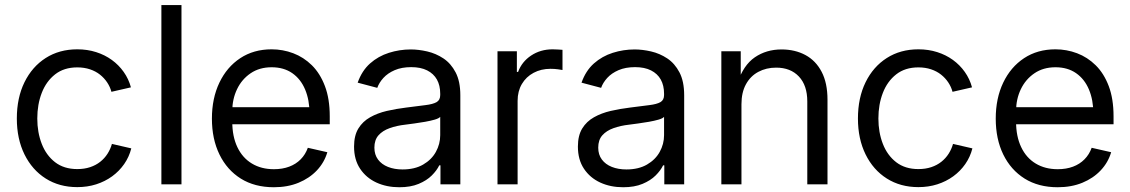

<svg xmlns="http://www.w3.org/2000/svg" viewBox="-20 -748 4584 779"><path d="M293.5 11.2Q220.7 11.2 165.5 -23.7Q110.4 -58.6 79.3 -121.6Q48.3 -184.6 48.3 -267.1Q48.3 -351.1 79.3 -414.3Q110.4 -477.5 165.5 -512.7Q220.7 -547.9 293.5 -547.9Q334.5 -547.9 369.9 -536.6Q405.3 -525.4 433.6 -504.9Q461.9 -484.4 481.9 -456.1Q502 -427.7 511.2 -393.6L432.1 -375.5Q426.8 -395.5 414.8 -413.6Q402.8 -431.6 385.5 -445.3Q368.2 -459 345 -466.8Q321.8 -474.6 293.5 -474.6Q239.7 -474.6 203.6 -446.3Q167.5 -418 149.4 -371.1Q131.3 -324.2 131.3 -267.1Q131.3 -210.9 149.4 -164.3Q167.5 -117.7 203.6 -89.8Q239.7 -62 293.5 -62Q322.3 -62 345.7 -69.8Q369.1 -77.6 386.7 -91.6Q404.3 -105.5 416.3 -124.3Q428.2 -143.1 434.1 -164.1L512.7 -146Q503.9 -111.3 483.9 -82.5Q463.9 -53.7 435.1 -32.7Q406.2 -11.7 370.4 -0.2Q334.5 11.2 293.5 11.2Z M716.3 -727.5V0H634.8V-727.5Z M1091.3 11.7Q1013.2 11.7 957 -23.4Q900.9 -58.6 870.4 -121.3Q839.8 -184.1 839.8 -266.6Q839.8 -349.1 870.1 -412.6Q900.4 -476.1 954.8 -512Q1009.3 -547.9 1082 -547.9Q1127.4 -547.9 1169.7 -532Q1211.9 -516.1 1245.4 -483.2Q1278.8 -450.2 1298.3 -398.7Q1317.9 -347.2 1317.9 -275.9V-243.7H892.6V-313H1273.4L1235.8 -287.6Q1235.8 -342.3 1218 -384.8Q1200.2 -427.2 1165.8 -451.2Q1131.3 -475.1 1082 -475.1Q1032.7 -475.1 996.8 -450.7Q960.9 -426.3 941.7 -386Q922.4 -345.7 922.4 -297.4V-254.4Q922.4 -194.3 943.1 -150.9Q963.9 -107.4 1002 -84.5Q1040 -61.5 1091.3 -61.5Q1126 -61.5 1153.3 -71.8Q1180.7 -82 1200 -101.6Q1219.2 -121.1 1229 -148.4L1308.1 -130.4Q1295.9 -88.9 1265.9 -56.9Q1235.8 -24.9 1191.4 -6.6Q1147 11.7 1091.3 11.7Z M1600.1 11.7Q1548.8 11.7 1507.3 -7.3Q1465.8 -26.4 1441.2 -63.2Q1416.5 -100.1 1416.5 -153.3Q1416.5 -198.2 1434.1 -226.8Q1451.7 -255.4 1481.7 -272.2Q1511.7 -289.1 1549.3 -297.9Q1586.9 -306.6 1627.4 -311.5Q1675.3 -317.9 1706.1 -321.5Q1736.8 -325.2 1751.5 -333.7Q1766.1 -342.3 1766.1 -362.3V-367.7Q1766.1 -401.4 1752.7 -425.3Q1739.3 -449.2 1713.1 -462.4Q1687 -475.6 1648.4 -475.6Q1609.9 -475.6 1581.5 -463.4Q1553.2 -451.2 1535.6 -431.9Q1518.1 -412.6 1510.7 -391.6L1431.2 -412.6Q1448.2 -460.9 1481.4 -490.5Q1514.6 -520 1557.9 -533.7Q1601.1 -547.4 1646.5 -547.4Q1678.2 -547.4 1713.4 -539.3Q1748.5 -531.2 1779.1 -511Q1809.6 -490.7 1828.6 -454.3Q1847.7 -418 1847.7 -361.3V0H1767.1V-77.1H1762.2Q1752.4 -56.6 1731.9 -36.1Q1711.4 -15.6 1678.7 -2Q1646 11.7 1600.1 11.7ZM1613.3 -60.5Q1662.6 -60.5 1696.8 -80.3Q1731 -100.1 1748.5 -131.8Q1766.1 -163.6 1766.1 -199.7V-273.9Q1760.7 -267.6 1743.9 -262.7Q1727.1 -257.8 1705.1 -253.9Q1683.1 -250 1661.4 -247.1Q1639.6 -244.1 1624.5 -242.2Q1589.4 -238.3 1560.8 -228Q1532.2 -217.8 1515.6 -199Q1499 -180.2 1499 -148.9Q1499 -120.6 1513.7 -100.8Q1528.3 -81.1 1554.2 -70.8Q1580.1 -60.5 1613.3 -60.5Z M1998.5 0V-540H2077.1V-456.1H2082Q2097.2 -497.6 2135 -522.7Q2172.9 -547.9 2222.2 -547.9Q2231.9 -547.9 2243.7 -547.1Q2255.4 -546.4 2262.2 -545.9V-463.9Q2258.3 -464.8 2244.1 -466.8Q2230 -468.8 2213.4 -468.8Q2175.3 -468.8 2145 -452.6Q2114.7 -436.5 2097.4 -407.2Q2080.1 -377.9 2080.1 -338.9V0Z M2508.3 11.7Q2457 11.7 2415.5 -7.3Q2374 -26.4 2349.4 -63.2Q2324.7 -100.1 2324.7 -153.3Q2324.7 -198.2 2342.3 -226.8Q2359.9 -255.4 2389.9 -272.2Q2419.9 -289.1 2457.5 -297.9Q2495.1 -306.6 2535.6 -311.5Q2583.5 -317.9 2614.3 -321.5Q2645 -325.2 2659.7 -333.7Q2674.3 -342.3 2674.3 -362.3V-367.7Q2674.3 -401.4 2660.9 -425.3Q2647.5 -449.2 2621.3 -462.4Q2595.2 -475.6 2556.6 -475.6Q2518.1 -475.6 2489.7 -463.4Q2461.4 -451.2 2443.8 -431.9Q2426.3 -412.6 2418.9 -391.6L2339.4 -412.6Q2356.4 -460.9 2389.6 -490.5Q2422.9 -520 2466.1 -533.7Q2509.3 -547.4 2554.7 -547.4Q2586.4 -547.4 2621.6 -539.3Q2656.7 -531.2 2687.3 -511Q2717.8 -490.7 2736.8 -454.3Q2755.9 -418 2755.9 -361.3V0H2675.3V-77.1H2670.4Q2660.6 -56.6 2640.1 -36.1Q2619.6 -15.6 2586.9 -2Q2554.2 11.7 2508.3 11.7ZM2521.5 -60.5Q2570.8 -60.5 2605 -80.3Q2639.2 -100.1 2656.7 -131.8Q2674.3 -163.6 2674.3 -199.7V-273.9Q2668.9 -267.6 2652.1 -262.7Q2635.3 -257.8 2613.3 -253.9Q2591.3 -250 2569.6 -247.1Q2547.9 -244.1 2532.7 -242.2Q2497.6 -238.3 2469 -228Q2440.4 -217.8 2423.8 -199Q2407.2 -180.2 2407.2 -148.9Q2407.2 -120.6 2421.9 -100.8Q2436.5 -81.1 2462.4 -70.8Q2488.3 -60.5 2521.5 -60.5Z M2988.3 -325.2V0H2906.7V-540H2985.4V-410.2H2971.7Q2996.1 -483.9 3042.7 -515.6Q3089.4 -547.4 3150.9 -547.4Q3205.6 -547.4 3247.8 -524.7Q3290 -502 3313.7 -456.5Q3337.4 -411.1 3337.4 -343.3V0H3255.4V-336.4Q3255.4 -401.4 3221.4 -437.5Q3187.5 -473.6 3128.9 -473.6Q3088.9 -473.6 3056.9 -456.5Q3024.9 -439.5 3006.6 -406.2Q2988.3 -373 2988.3 -325.2Z M3706.1 11.2Q3633.3 11.2 3578.1 -23.7Q3522.9 -58.6 3491.9 -121.6Q3460.9 -184.6 3460.9 -267.1Q3460.9 -351.1 3491.9 -414.3Q3522.9 -477.5 3578.1 -512.7Q3633.3 -547.9 3706.1 -547.9Q3747.1 -547.9 3782.5 -536.6Q3817.9 -525.4 3846.2 -504.9Q3874.5 -484.4 3894.5 -456.1Q3914.6 -427.7 3923.8 -393.6L3844.7 -375.5Q3839.4 -395.5 3827.4 -413.6Q3815.4 -431.6 3798.1 -445.3Q3780.8 -459 3757.6 -466.8Q3734.4 -474.6 3706.1 -474.6Q3652.3 -474.6 3616.2 -446.3Q3580.1 -418 3562 -371.1Q3543.9 -324.2 3543.9 -267.1Q3543.9 -210.9 3562 -164.3Q3580.1 -117.7 3616.2 -89.8Q3652.3 -62 3706.1 -62Q3734.9 -62 3758.3 -69.8Q3781.7 -77.6 3799.3 -91.6Q3816.9 -105.5 3828.9 -124.3Q3840.8 -143.1 3846.7 -164.1L3925.3 -146Q3916.5 -111.3 3896.5 -82.5Q3876.5 -53.7 3847.7 -32.7Q3818.8 -11.7 3783 -0.2Q3747.1 11.2 3706.1 11.2Z M4271.5 11.7Q4193.4 11.7 4137.2 -23.4Q4081.1 -58.6 4050.5 -121.3Q4020 -184.1 4020 -266.6Q4020 -349.1 4050.3 -412.6Q4080.6 -476.1 4135 -512Q4189.5 -547.9 4262.2 -547.9Q4307.6 -547.9 4349.9 -532Q4392.1 -516.1 4425.5 -483.2Q4459 -450.2 4478.5 -398.7Q4498 -347.2 4498 -275.9V-243.7H4072.8V-313H4453.6L4416 -287.6Q4416 -342.3 4398.2 -384.8Q4380.4 -427.2 4345.9 -451.2Q4311.5 -475.1 4262.2 -475.1Q4212.9 -475.1 4177 -450.7Q4141.1 -426.3 4121.8 -386Q4102.5 -345.7 4102.5 -297.4V-254.4Q4102.5 -194.3 4123.3 -150.9Q4144 -107.4 4182.1 -84.5Q4220.2 -61.5 4271.5 -61.5Q4306.2 -61.5 4333.5 -71.8Q4360.8 -82 4380.1 -101.6Q4399.4 -121.1 4409.2 -148.4L4488.3 -130.4Q4476.1 -88.9 4446 -56.9Q4416 -24.9 4371.6 -6.6Q4327.1 11.7 4271.5 11.7Z"/></svg>

Font: V-Inter
Style: Regular-375
Weight: 375
Designer: Rasmus Andersson
Foundry: rsms
Version: Version 4.000;git-4146feb